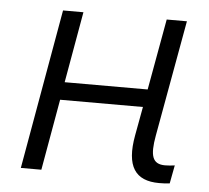

<svg xmlns="http://www.w3.org/2000/svg" viewBox="-44 -564 673 619"><g transform="rotate(5 293.0 -254.5)"><path d="M44.4 0H110.8L151.4 -230H419.4L402.3 -136.7C383.8 -35.2 415 9.8 492.7 9.8C505.4 9.8 516.6 9.3 526.9 7.8L538.1 -51.3C527.3 -49.8 517.1 -48.8 506.8 -48.8C465.3 -48.8 457 -76.2 468.8 -141.6L536.6 -517.6H471.2L429.7 -287.6H161.1L201.7 -517.6H135.7Z"/></g></svg>

Font: Cascadia Code NF Light
Style: Italic
Weight: 300
Italic angle: -10°
Monospace: yes
Designer: Aaron Bell
Foundry: Saja Typeworks
Version: Version 2404.023